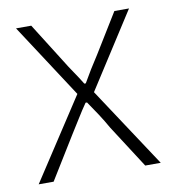

<svg xmlns="http://www.w3.org/2000/svg" viewBox="-66 -588 579 646"><g transform="rotate(-10 223.5 -265.0)"><path d="M15 0 196 -277 31 -530H83L168 -395Q182 -372 196.5 -351Q211 -330 225 -307H230Q243 -330 256 -351Q269 -372 284 -395L367 -530H417L252 -273L432 0H379L285 -146Q271 -171 255 -195.5Q239 -220 223 -243H218Q202 -220 187 -195.5Q172 -171 156 -146L66 0Z"/></g></svg>

Font: Noto Sans JP ExtraLight
Style: Regular
Weight: 250
Designer: Ryoko NISHIZUKA  (kana, bopomofo & ideographs); Paul D. Hunt (Latin, Greek & Cyrillic); Sandoll Communications , Soo-you
Foundry: Adobe
Version: Version 2.004-H2;hotconv 1.0.118;makeotfexe 2.5.65603